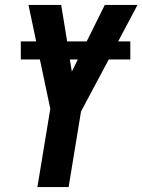

<svg xmlns="http://www.w3.org/2000/svg" viewBox="-20 -755 575 775"><path d="M131 0 183 -316 141 -515H64V-588H126L95 -735H227L251 -588H330L403 -735H535L457 -588H506V-515H419L307 -305L257 0ZM270 -466 294 -515H262Z"/></svg>

Font: Iosevka SS18 Extrabold
Style: Italic
Weight: 800
Italic angle: -9°
Monospace: yes
Designer: Belleve Invis
Foundry: Belleve Invis
Version: Version 25.1.1; ttfautohint (v1.8.4)